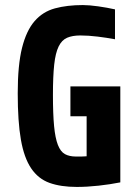

<svg xmlns="http://www.w3.org/2000/svg" viewBox="-20 -729 550 758"><path d="M455 -9Q415 -1 369.5 4Q324 9 283 9Q220 9 175.5 -7Q131 -23 103 -64.5Q75 -106 62.5 -177.5Q50 -249 50 -361Q50 -472 67 -540Q84 -608 116.5 -645.5Q149 -683 197 -696Q245 -709 307 -709Q332 -709 367.5 -704Q403 -699 434 -692V-574Q402 -580 365.5 -584.5Q329 -589 297 -589Q266 -589 245 -580Q224 -571 211.5 -545.5Q199 -520 194 -474Q189 -428 189 -354Q189 -279 193.5 -231.5Q198 -184 208.5 -157Q219 -130 236.5 -120.5Q254 -111 280 -111Q291 -111 301.5 -111Q312 -111 322 -112V-270H258V-388H455Z"/></svg>

Font: Share
Style: Bold
Weight: 700
Designer: Ralph du Carrois
Version: Version 1.002